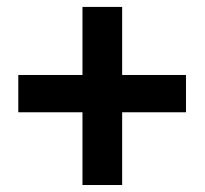

<svg xmlns="http://www.w3.org/2000/svg" viewBox="-20 -609 597 558"><path d="M335 -391.1H520.5V-282.7H335V-71.3H219.7V-282.7H33.2V-391.1H219.7V-588.9H335Z"/></svg>

Font: Vazir Medium
Style: Medium
Weight: 500
Designer: Saber Rastikerdar
Foundry: Saber Rastikerdar
Version: Version 30.0.0